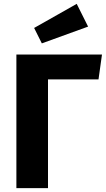

<svg xmlns="http://www.w3.org/2000/svg" viewBox="-20 -976 550 996"><path d="M509 -693 491 -564H229V0H65V-693ZM437 -838 197 -751 157 -831 378 -956Z"/></svg>

Font: Fira Sans BGR
Style: Bold
Weight: 700
Designer: bBox Type GmbH & Carrois Corporate GbR & Edenspiekermann AG
Foundry: bBox Type GmbH & Carrois Corporate GbR & Edenspiekermann AG
Version: Version 4.301